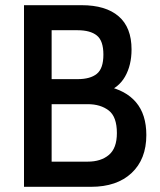

<svg xmlns="http://www.w3.org/2000/svg" viewBox="-20 -720 617 740"><path d="M72.5 0V-700H294.5Q387.5 -700 437.2 -657.2Q487 -614.5 487 -529.5Q487 -468.5 461.8 -424.5Q436.5 -380.5 386 -364L390 -387.5Q464.5 -372.5 504.2 -325.8Q544 -279 544 -199.5Q544 -106.5 487.2 -53.2Q430.5 0 331 0ZM179 -97H318Q369 -97 399.8 -123Q430.5 -149 430.5 -207Q430.5 -270 399 -294.2Q367.5 -318.5 318 -318.5H179ZM179 -415H279Q328 -415 353.2 -435.5Q378.5 -456 378.5 -509.5Q378.5 -563 353.2 -583.2Q328 -603.5 279 -603.5H179Z"/></svg>

Font: Cabin SemiCondensedMedium
Style: Regular
Weight: 500
Width: 4
Designer: Pablo Impallari
Foundry: Pablo Impallari. http://www.impallari.com Igino Marini. http://www.ikern.com
Version: Version 3.001